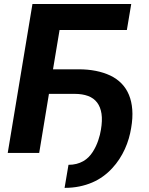

<svg xmlns="http://www.w3.org/2000/svg" viewBox="-20 -747 726 938"><path d="M138.5 -727.3H621.1L599.8 -600.5H271L239 -408.4H364.7Q453.8 -408.4 519.2 -377.8Q550.8 -362.6 573.7 -339.1Q596.6 -315.7 609.9 -283.7Q623.2 -251.8 626.2 -211.3Q629.3 -170.8 620.7 -121.4Q616.8 -96.6 609.2 -70.5Q601.6 -44.4 590.2 -19.2Q578.8 6 563.2 30Q547.6 54 527.7 75.3Q508.2 96.6 483.8 114.3Q459.5 132.1 430.6 144.5Q401.6 157 367.9 163.9Q334.2 170.8 295.5 170.8L314.6 58.2Q335.9 58.2 353.7 53.6Q371.4 49 386.2 40.7Q400.9 32.3 412.5 20.8Q424 9.2 432.9 -4.6Q441.8 -18.5 448.5 -32.8Q455.3 -47.2 460 -61.3Q464.8 -75.3 468 -88.4Q471.2 -101.6 473 -112.9Q480.8 -158.4 475.9 -191.4Q470.9 -224.4 454.4 -246.1Q437.9 -267.8 410.2 -278.1Q382.5 -288.4 345.2 -288.4H219.1L171.5 0H17.8Z"/></svg>

Font: Inter P
Style: Bold Italic
Weight: 700
Italic angle: 9.39999°
Designer: Rasmus Andersson
Foundry: rsms
Version: Version 3.018;git-588b23468